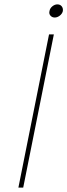

<svg xmlns="http://www.w3.org/2000/svg" viewBox="-20 -857 307 877"><path d="M204 -700H226L86 0H64ZM230 -777Q218 -777 210.5 -785.5Q203 -794 206 -806Q208 -819 219 -828Q230 -837 242 -837Q255 -837 262 -828Q269 -819 267 -806Q264 -794 253 -785.5Q242 -777 230 -777Z"/></svg>

Font: Albert Sans Thin
Style: Italic
Weight: 250
Italic angle: -11.25°
Designer: Andreas Rasmussen
Foundry: a.Foundry
Version: Version 1.025